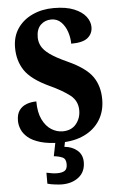

<svg xmlns="http://www.w3.org/2000/svg" viewBox="-63 -767 647 1047"><g transform="rotate(-5 261.0 -243.0)"><path d="M245 10Q179 10 135.5 -3Q92 -16 68 -36.5Q44 -57 34 -81Q24 -105 24 -128Q24 -165 39.5 -186Q55 -207 80 -216Q105 -225 133 -225Q133 -165 152 -126Q171 -87 200.5 -68.5Q230 -50 262 -50Q310 -50 336 -81.5Q362 -113 362 -156Q362 -208 322 -239.5Q282 -271 210 -304Q114 -349 78.5 -402Q43 -455 43 -527Q43 -588 73 -632Q103 -676 155 -700Q207 -724 271 -724Q339 -724 382.5 -706Q426 -688 447 -660.5Q468 -633 468 -603Q468 -567 441 -544.5Q414 -522 350 -522Q350 -555 339 -587.5Q328 -620 306.5 -641.5Q285 -663 253 -663Q218 -663 194.5 -640Q171 -617 171 -572Q171 -547 183 -524Q195 -501 227.5 -477.5Q260 -454 322 -426Q419 -382 455.5 -330.5Q492 -279 492 -205Q492 -140 461.5 -91.5Q431 -43 375.5 -16.5Q320 10 245 10ZM233 238Q220 238 195 235Q170 232 154 227V167Q188 175 213 175Q239 175 253.5 166Q268 157 268 130Q268 101 249 92.5Q230 84 202 81L220 -9H273L264 35Q307 39 334.5 63Q362 87 362 127Q362 180 325.5 209Q289 238 233 238Z"/></g></svg>

Font: Noto Serif Bengali Condensed ExtraBold
Style: Regular
Weight: 800
Width: 3
Designer: Juan Bruce, Universal Thirst, Indian Type Foundry and the Monotype Design Team.
Foundry: Monotype Imaging Inc.
Version: Version 2.003; ttfautohint (v1.8.4.7-5d5b)